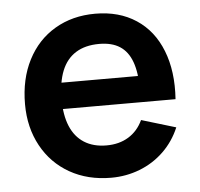

<svg xmlns="http://www.w3.org/2000/svg" viewBox="-45 -602 693 664"><g transform="rotate(-5 301.0 -270.0)"><path d="M40 -264.2Q40 -351.3 73.9 -417.2Q107.8 -483.2 168.8 -519.1Q229.7 -555 308.7 -555Q391.5 -555 450.7 -516Q509.9 -477.1 538.3 -404.9Q566.8 -332.8 560.1 -236.3H440.5V-280.3Q440.2 -339.5 426.6 -376.6Q413.1 -413.7 385.2 -431.7Q357.4 -449.7 313.7 -449.7Q264.8 -449.7 232.2 -429.2Q199.6 -408.8 183.5 -368.9Q167.5 -329 167.5 -270Q167.5 -215.2 183.5 -176.7Q199.6 -138.2 231.3 -118Q263.1 -97.8 308.7 -97.8Q352.7 -97.8 385.1 -117.6Q417.5 -137.4 435 -174.8L554.2 -139Q533.8 -90.9 497.7 -56.2Q461.5 -21.4 414.5 -3.2Q367.4 15 315.3 15Q234.3 15 171.9 -20.3Q109.5 -55.7 74.8 -119.3Q40 -182.9 40 -264.2ZM129.5 -327.5H501.2V-236.3H129.5Z"/></g></svg>

Font: Tap Sans
Style: Regular
Weight: 400
Designer: Tap Payments
Foundry: Tap Payments
Version: Version 1.001;Glyphs 3.1.2 (3151)